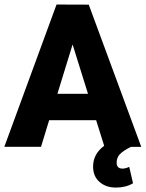

<svg xmlns="http://www.w3.org/2000/svg" viewBox="-21 -640 656 864"><path d="M305.7 -439.9 237.3 -217.8H375ZM503.9 91.8Q503.9 118.7 530.3 118.7Q544.4 118.7 560.5 110.8L577.6 184.6Q545.9 204.1 500.7 204.1Q455.6 204.1 426.8 178.7Q397.9 153.3 397.9 109.9Q397.9 52.7 447.8 16.1L411.6 -99.1H200.2L163.6 20.5H-1.5L233.4 -619.6L378.4 -619.1L614.7 21H567.9Q532.7 38.6 518.3 54Q503.9 69.3 503.9 91.8Z"/></svg>

Font: Yantramanav Black
Style: Regular
Weight: 900
Version: Version 1.001;PS 1.0;hotconv 1.0.72;makeotf.lib2.5.5900; ttf